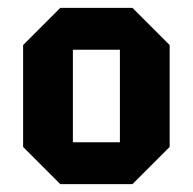

<svg xmlns="http://www.w3.org/2000/svg" viewBox="-20 -720 492 490"><path d="M39 -345V-605L134 -700H318L413 -605V-345L318 -250H134ZM166 -357H286V-593H166Z"/></svg>

Font: Tektur SemiCondensed SemiBold
Style: Regular
Weight: 600
Width: 4
Designer: Adam Jagosz
Foundry: Adam Jagosz
Version: Version 1.005;gftools[0.9.30]